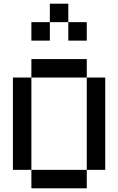

<svg xmlns="http://www.w3.org/2000/svg" viewBox="-20 -1020 640 1040"><path d="M450 0H150V-100H50V-600H150V-700H450V-600H550V-100H450ZM150 -100H450V-600H150ZM150 -800V-900H250V-1000H350V-900H450V-800H350V-900H250V-800Z"/></svg>

Font: Matrix Sans
Style: Regular
Weight: 400
Designer: Brad Neil
Version: Version 1.100